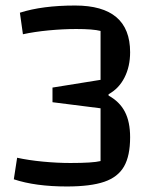

<svg xmlns="http://www.w3.org/2000/svg" viewBox="-20 -660 541 695"><path d="M30 -11 42 -89Q83 -80 135 -75Q187 -70 235 -70Q316 -70 344 -77V-268L170 -290V-343L344 -371V-548Q317 -555 256 -555Q208 -555 156 -550Q104 -545 63 -536L52 -614Q133 -640 252 -640Q451 -640 451 -471Q451 -419 430.5 -379Q410 -339 373 -319V-314Q413 -292 432 -255.5Q451 -219 451 -163Q451 -96 429 -57.5Q407 -19 357.5 -2Q308 15 222 15Q108 15 30 -11Z"/></svg>

Font: Changa
Style: Regular
Weight: 400
Designer: Eduardo Rodriguez Tunni
Foundry: Eduardo Rodriguez Tunni
Version: Version 2.002; ttfautohint (v1.5.10-5e6f)